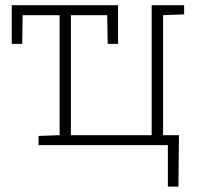

<svg xmlns="http://www.w3.org/2000/svg" viewBox="-20 -548 765 725"><path d="M613.8 156.7V0H125.5V-34.7L205.1 -37.6V-490.7H65.4L64 -382.3H24.4V-528.3H425.8V-382.3H386.7L384.8 -490.7H247.6V-37.6H552.7V-528.3H675.3V-493.7L595.7 -490.7V-37.6H655.8L653.8 156.7Z"/></svg>

Font: Roboto Slab ExtraLight
Style: Regular
Weight: 250
Designer: Google
Version: Version 2.000; ttfautohint (v1.8.1.43-b0c9)